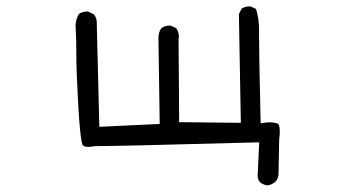

<svg xmlns="http://www.w3.org/2000/svg" viewBox="-20 -458 1040 587"><path d="M772 -347.2V-368.2Q772 -400.9 762.7 -430.7L747.1 -438Q745.1 -438.5 743.2 -438.5Q729 -438.5 718.3 -431.2L710.4 -415L716.3 -82.5L527.8 -84.5L525.9 -335.4Q526.9 -341.3 526.9 -345.7Q526.9 -360.4 519 -371.6L502.4 -379.4Q500.5 -379.9 499 -379.9Q484.4 -379.9 473.6 -372.1Q464.4 -359.4 464.4 -342.8Q464.4 -341.8 464.4 -336.9L468.3 -79.1L283.7 -70.3L275.9 -384.3Q275.9 -386.7 275.9 -389.2Q275.9 -403.3 267.1 -414.1L250 -422.4Q247.6 -422.9 244.9 -422.9Q242.2 -422.9 238.3 -421.9Q229 -420.9 221.2 -415Q210.9 -398.9 210.9 -377.4Q210.9 -374 211.4 -370.6Q213.4 -341.3 213.4 -290.3Q213.4 -239.3 219.2 -136.2Q225.1 -34.2 231.9 -16.6Q234.9 -8.8 250 -8.8Q257.8 -8.8 269.5 -11.2H270.5Q338.9 -11.2 772.5 -22.9L768.1 71.3Q767.6 74.7 767.6 77.6Q767.6 90.8 775.4 99.6Q784.7 106.9 796.9 108.9Q811 106.9 822.3 97.7Q830.1 88.4 831.5 75.7L833.5 -31.2Q835.4 -44.9 835.4 -53.5Q835.4 -62 834.5 -68.8Q833.5 -75.7 830.1 -79.1L827.6 -80.6Q817.9 -84 807.1 -84Q796.4 -84 786.1 -82.5L776.9 -81.1Q772 -290 772 -347.2Z"/></svg>

Font: NaikaiFont
Style: Light
Weight: 300
Version: Version 1.89